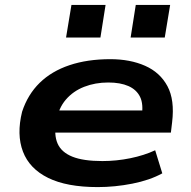

<svg xmlns="http://www.w3.org/2000/svg" viewBox="-20 -752 777 782"><path d="M378 10Q252 10 176 -27.5Q100 -65 73.5 -134.5Q47 -204 70 -297Q93 -367 141.5 -414.5Q190 -462 263 -486.5Q336 -511 429 -511Q510 -511 571 -484Q632 -457 662 -401Q692 -345 681 -254L676 -212H176L189 -302H583L557 -277Q565 -328 550.5 -357.5Q536 -387 503 -401.5Q470 -416 421 -416Q368 -416 323 -398.5Q278 -381 248 -346Q218 -311 209 -257Q199 -203 214.5 -167.5Q230 -132 274.5 -114Q319 -96 397 -96Q454 -96 510.5 -107.5Q567 -119 612 -140L641 -46Q590 -18 519 -4Q448 10 378 10ZM512 -599 533 -732H673L651 -599ZM249 -599 271 -732H410L389 -599Z"/></svg>

Font: Nunito Sans 7pt Expanded
Style: Bold Italic
Weight: 700
Width: 7
Italic angle: -9°
Designer: Vernon Adams
Foundry: Vernon Adams
Version: Version 3.101;gftools[0.9.27]